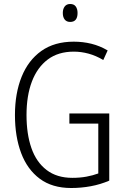

<svg xmlns="http://www.w3.org/2000/svg" viewBox="-20 -933 630 963"><path d="M328 -364H528V-27Q484 -8 435.5 1Q387 10 337 10Q242 10 179.5 -36.5Q117 -83 86 -165.5Q55 -248 55 -356Q55 -465 88.5 -548Q122 -631 187.5 -677.5Q253 -724 350 -724Q396 -724 438.5 -713.5Q481 -703 520 -680L498 -632Q461 -654 424 -664Q387 -674 350 -674Q272 -674 219.5 -634.5Q167 -595 140 -524Q113 -453 113 -356Q113 -261 137.5 -190.5Q162 -120 213.5 -80.5Q265 -41 343 -41Q381 -41 413.5 -47Q446 -53 473 -63V-313H328ZM332 -913Q351 -913 360 -900.5Q369 -888 369 -868Q369 -823 332 -823Q314 -823 304.5 -835Q295 -847 295 -868Q295 -888 304.5 -900.5Q314 -913 332 -913Z"/></svg>

Font: Noto Sans Georgian Condensed Light
Style: Regular
Weight: 300
Width: 3
Designer: Monotype Design Team, Akaki Razmadze
Foundry: Google LLC
Version: Version 2.005; ttfautohint (v1.8.4.7-5d5b)